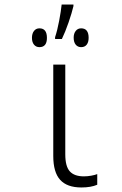

<svg xmlns="http://www.w3.org/2000/svg" viewBox="-20 -817 540 847"><path d="M339 10Q276 10 245.5 -23.5Q215 -57 215 -129V-532H268V-136Q268 -83 288 -61Q308 -39 350 -39Q366 -39 382.5 -42Q399 -45 409 -49V-2Q381 10 339 10ZM223 -653Q233 -683 241 -725.5Q249 -768 252 -797H304V-790Q297 -760 282.5 -718Q268 -676 253 -645H223ZM338 -609Q323 -609 314 -620Q305 -631 305 -651Q305 -669 314 -680.5Q323 -692 338 -692Q371 -692 371 -650Q371 -631 362.5 -620Q354 -609 338 -609ZM154 -609Q139 -609 130 -620Q121 -631 121 -650Q121 -669 130 -680.5Q139 -692 154 -692Q187 -692 187 -650Q187 -609 154 -609Z"/></svg>

Font: Noto Sans Mono ExtraCondensed Light
Style: Regular
Weight: 300
Width: 2
Designer: Monotype Design Team
Foundry: Monotype Imaging Inc.
Version: Version 2.014; ttfautohint (v1.8.4.7-5d5b)